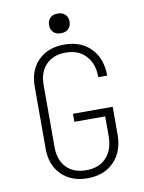

<svg xmlns="http://www.w3.org/2000/svg" viewBox="-99 -983 798 1061"><g transform="rotate(-10 300.0 -452.5)"><path d="M105 -190V-540Q105 -631 159.5 -685.5Q214 -740 306 -740Q399 -740 454.5 -683Q510 -626 510 -530H460Q460 -606 418.5 -650.5Q377 -695 306 -695Q236 -695 195.5 -653.5Q155 -612 155 -540V-190Q155 -118 195.5 -76.5Q236 -35 306 -35Q378 -35 419 -79Q460 -123 460 -200V-310H287V-355H510V-200Q510 -104 454.5 -47Q399 10 306 10Q215 10 160 -44.5Q105 -99 105 -190ZM297 -805Q272 -805 257 -820Q242 -835 242 -860Q242 -885 257 -900Q272 -915 297 -915H302Q327 -915 342 -900Q357 -885 357 -860Q357 -835 342 -820Q327 -805 302 -805Z"/></g></svg>

Font: JetBrains Mono Extra Light
Style: Regular
Weight: 200
Monospace: yes
Designer: Philipp Nurullin, Konstantin Bulenkov
Foundry: JetBrains
Version: 2.002